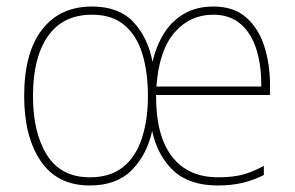

<svg xmlns="http://www.w3.org/2000/svg" viewBox="-20 -651 903 588"><path d="M634 -631Q696 -631 734 -597.5Q772 -564 789.5 -509Q807 -454 807 -388V-360H458Q457 -237 506 -172.5Q555 -108 648 -108Q688 -108 718.5 -115Q749 -122 788 -143V-115Q756 -99 722.5 -91Q689 -83 647 -83Q559 -83 510.5 -129Q462 -175 446 -250Q430 -177 383.5 -130Q337 -83 255 -83Q155 -83 104.5 -158Q54 -233 54 -357Q54 -489 108.5 -560Q163 -631 262 -631Q344 -631 388.5 -583.5Q433 -536 447 -462Q458 -509 481.5 -547.5Q505 -586 543 -608.5Q581 -631 634 -631ZM262 -606Q173 -606 127 -540.5Q81 -475 81 -357Q81 -244 124 -176Q167 -108 255 -108Q318 -108 357 -139.5Q396 -171 414.5 -227.5Q433 -284 433 -357Q433 -430 416 -486Q399 -542 361 -574Q323 -606 262 -606ZM633 -606Q562 -606 514.5 -551.5Q467 -497 459 -386H780Q781 -449 765.5 -499Q750 -549 717 -577.5Q684 -606 633 -606Z"/></svg>

Font: Noto Sans Telugu UI SemiCondensed Thin
Style: Regular
Weight: 100
Width: 4
Designer: Jelle Bosma - Monotype Design Team
Foundry: Monotype Imaging Inc.
Version: Version 2.005; ttfautohint (v1.8.4.7-5d5b)